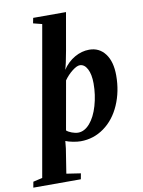

<svg xmlns="http://www.w3.org/2000/svg" viewBox="-179 -761 777 1041"><g transform="rotate(-10 209.0 -240.5)"><path d="M466.8 -308.1Q466.8 -220.7 434.8 -147.2Q402.8 -73.7 345 -32Q287.1 9.8 215.8 9.8Q197.8 9.8 173.3 5.1Q148.9 0.5 133.3 -6.3Q130.9 22 129.2 34.4Q127.4 46.9 107.9 169.4L186 181.2L180.2 212.9H-81.5L-75.7 181.2L-24.9 169.4L120.1 -652.3L71.8 -664.6L77.6 -693.8H258.3Q234.9 -559.6 221.9 -486.6Q209 -413.6 199.7 -386.2Q227.1 -426.8 265.9 -449Q304.7 -471.2 346.2 -471.2Q401.4 -471.2 434.1 -428Q466.8 -384.8 466.8 -308.1ZM338.4 -286.6Q338.4 -336.9 322.8 -366.9Q307.1 -397 281.2 -397Q265.1 -397 239.5 -377Q213.9 -356.9 194.3 -329.1L147 -62Q156.7 -52.7 175.8 -45.7Q194.8 -38.6 210 -38.6Q245.1 -38.6 274.7 -72.5Q304.2 -106.4 321.3 -165Q338.4 -223.6 338.4 -286.6Z"/></g></svg>

Font: Liberation Serif
Style: Bold Italic
Weight: 700
Italic angle: -16.333°
Designer: Steve Matteson
Foundry: Ascender Corporation
Version: Version 2.1.5